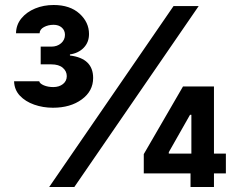

<svg xmlns="http://www.w3.org/2000/svg" viewBox="-20 -752 960 772"><path d="M192.9 -318.8Q152.8 -318.8 117.4 -331.3Q82 -343.8 59.8 -367.4Q37.6 -391.1 36.6 -425.3H137.7Q139.6 -416 156.2 -408.9Q172.9 -401.9 194.3 -401.9Q217.8 -401.9 233.2 -414.1Q248.5 -426.3 248.5 -445.8Q248.5 -465.8 232.4 -479.5Q216.3 -493.2 186.5 -493.2H143.6V-564.5H186.5Q210 -564.5 225.6 -578.1Q241.2 -591.8 241.2 -611.8Q241.2 -629.9 228.5 -641.1Q215.8 -652.3 195.3 -652.3Q173.8 -652.3 156.7 -643.1Q139.6 -633.8 139.2 -618.2H44.4Q44.9 -652.3 65.9 -678Q86.9 -703.6 121.1 -717.8Q155.3 -731.9 195.8 -731.9Q261.2 -731.9 299.6 -697.3Q337.9 -662.6 337.9 -615.2Q337.9 -582 316.7 -560.1Q295.4 -538.1 261.2 -533.2V-528.8Q354.5 -517.6 354.5 -438.5Q354.5 -385.7 308.8 -352.3Q263.2 -318.8 192.9 -318.8ZM177.7 0 677.7 -727.5H778.8L278.8 0ZM558.1 -54.7V-132.3L715.8 -404.3H840.3V-134.3H888.2V-54.7H840.3V0H746.1V-54.7ZM749.5 -134.3V-290.5H744.1L658.7 -140.1V-134.3Z"/></svg>

Font: Inter
Style: Bold
Weight: 700
Designer: Rasmus Andersson
Foundry: rsms
Version: Version 4.001;git-9221beed3